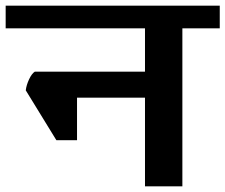

<svg xmlns="http://www.w3.org/2000/svg" viewBox="-42 -658 796 678"><path d="M734 -558H602V0H470V-313H230V-163H157L49 -339Q51 -357 60.5 -377.5Q70 -398 81 -405H470V-558H-22V-638H734Z"/></svg>

Font: AmikoBold
Style: Bold
Weight: 700
Designer: Pablo Impallari, Rodrigo Fuenzalida, Andres Torresi
Foundry: Impallari Type
Version: Version 1.000; ttfautohint (v1.3)